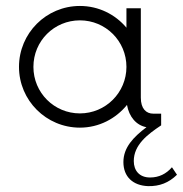

<svg xmlns="http://www.w3.org/2000/svg" viewBox="-20 -425 620 651"><path d="M563 142.1C543.5 164.6 519 176.8 488.8 176.8C452.6 176.8 433.6 153.3 433.6 121.1C433.6 66.4 479.5 31.2 526.4 0V-39.6H500C475.6 -39.6 457.5 -56.2 457.5 -93.8V-397H408.7V-331.1C371.1 -376 314.5 -404.8 251 -404.8C136.7 -404.8 44.4 -312.5 44.4 -198.2C44.4 -84.5 136.7 7.8 251 7.8C315.9 7.8 373 -22.9 410.6 -69.3C417.5 -29.3 441.9 0 476.6 6.3C432.1 40 398.4 75.2 398.4 124.5C398.4 174.3 430.7 204.1 481.9 206.1C521 207 552.2 194.8 580.1 167.5ZM251 -40.5C163.6 -40.5 93.3 -110.8 93.3 -198.2C93.3 -286.1 163.6 -356 251 -356C337.9 -356 408.7 -286.1 408.7 -198.2C408.7 -110.8 337.9 -40.5 251 -40.5Z"/></svg>

Font: Now Light
Style: Regular
Weight: 300
Designer: Alfredo Marco Pradil
Foundry: Alfredo Marco Pradil
Version: Version 1.200;hotconv 1.0.109;makeotfexe 2.5.65596